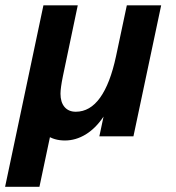

<svg xmlns="http://www.w3.org/2000/svg" viewBox="-25 -524 677 738"><path d="M-5.4 194 141.9 -503.5H273.9L216.7 -230.8Q207.5 -185.5 207.5 -163.6Q207.5 -131.3 223 -112.9Q238.6 -94.5 266.3 -94.5Q321 -94.5 359.8 -148.6Q398.5 -202.7 421 -307.9L462.5 -503.5H594.5L487.9 0H356.9L390.2 -156.8L417.5 -182Q402.2 -119.2 372.3 -74.9Q342.5 -30.5 304.3 -7.2Q266 16 224.6 16Q183.1 16 154.7 -4.2Q126.3 -24.5 119 -60.1L187.6 -94.4L126.6 194Z"/></svg>

Font: Wix Madefor Text
Style: Italic
Weight: 400
Italic angle: -12°
Designer: Dalton Maag Ltd
Foundry: Dalton Maag Ltd
Version: Version 3.100